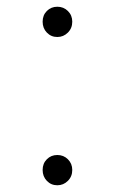

<svg xmlns="http://www.w3.org/2000/svg" viewBox="-20 -548 344 576"><path d="M151.9 -527.8Q170.9 -527.8 183.8 -514.9Q196.8 -502 196.8 -482.9Q196.8 -463.4 183.6 -450.2Q170.4 -437 151.9 -437Q133.3 -437 120.6 -450.2Q107.9 -463.4 107.9 -482.9Q107.9 -502.4 120.6 -515.1Q133.3 -527.8 151.9 -527.8ZM151.9 -83Q170.9 -83 183.8 -70.1Q196.8 -57.1 196.8 -38.1Q196.8 -18.6 183.6 -5.4Q170.4 7.8 151.9 7.8Q133.3 7.8 120.6 -5.4Q107.9 -18.6 107.9 -38.1Q107.9 -57.6 120.6 -70.3Q133.3 -83 151.9 -83Z"/></svg>

Font: Montserrat arm Light
Style: Regular
Weight: 300
Designer: Julieta Ulanovsky
Foundry: Julieta Ulanovsky
Version: Version 6.000;PS 006.000;hotconv 1.0.88;makeotf.lib2.5.64775